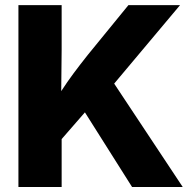

<svg xmlns="http://www.w3.org/2000/svg" viewBox="-20 -748 768 768"><path d="M182.1 -140.6V-313Q204.6 -352.1 226.6 -386Q248.5 -419.9 273.9 -454.1Q299.3 -488.3 331.5 -528.8L493.7 -727.5H700.2L394.5 -363.3L379.4 -367.2ZM53.7 0V-727.5H226.6V-548.8L224.6 -352.1L226.6 -268.1V0ZM508.3 0 311.5 -311.5 418.9 -440.4 710.9 0Z"/></svg>

Font: Inter 20pt ExtraBold
Style: Regular
Weight: 800
Version: Version 4.001;git-66647c0bb